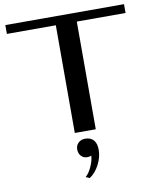

<svg xmlns="http://www.w3.org/2000/svg" viewBox="-103 -779 935 1136"><g transform="rotate(-10 365.0 -211.0)"><path d="M302 -647H8V-700H721V-647H428V0H302ZM320 268Q341 250 357 214.5Q373 179 375 149Q363 154 351 154Q328 154 313.5 138.5Q299 123 299 98Q299 75 315 59.5Q331 44 356 44Q389 44 406.5 64Q424 84 424 122Q424 167 401 211Q378 255 343 278Z"/></g></svg>

Font: Fahkwang Medium
Style: Regular
Weight: 500
Version: Version 1.000; ttfautohint (v1.6)